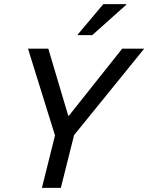

<svg xmlns="http://www.w3.org/2000/svg" viewBox="-20 -911 719 931"><path d="M183.3 0 246.7 -254.2 115.8 -675H214.2L310.8 -350H314.2L572.5 -675H679.2L339.2 -255.8L275 0ZM356.7 -740.8 357.5 -744.2 480.8 -890.8H592.5L591.7 -887.5L427.5 -740.8Z"/></svg>

Font: Funnel Sans
Style: Italic
Weight: 400
Italic angle: -14.036°
Version: Version 1.000; Beta; Release 5; Build 24; ttfautohint (v1.8.